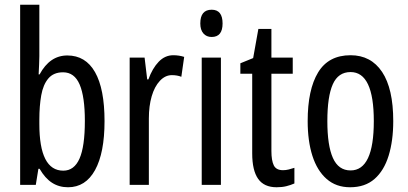

<svg xmlns="http://www.w3.org/2000/svg" viewBox="-20 -780 1721 810"><path d="M146 -543Q146 -527 145 -508Q144 -489 143 -466H147Q190 -546 264 -546Q341 -546 381 -475.5Q421 -405 421 -269Q421 -135 381 -62.5Q341 10 267 10Q229 10 199.5 -9Q170 -28 147 -68H142L131 0H65V-760H146ZM246 -475Q206 -475 184 -449Q162 -423 154 -378Q146 -333 146 -276V-257Q146 -60 247 -60Q293 -60 315.5 -111Q338 -162 338 -270Q338 -372 316 -423.5Q294 -475 246 -475Z M711 -547Q735 -547 757 -540L745 -456Q728 -463 705 -463Q677 -463 654.5 -439Q632 -415 620 -374Q608 -333 608 -280V0H527V-537H590L601 -445H606Q623 -492 649.5 -519.5Q676 -547 711 -547Z M873 -739Q919 -739 919 -681Q919 -624 873 -624Q851 -624 838 -639Q825 -654 825 -681Q825 -739 873 -739ZM912 -537V0H831V-537Z M1174 -62Q1186 -62 1198 -65Q1210 -68 1222 -72V-6Q1206 1 1188 5.5Q1170 10 1147 10Q1094 10 1069 -25.5Q1044 -61 1044 -133V-469H994V-513L1048 -535L1070 -658H1125V-537H1215V-469H1125V-143Q1125 -103 1135 -82.5Q1145 -62 1174 -62Z M1639 -269Q1639 -186 1619.5 -123Q1600 -60 1560 -25Q1520 10 1457 10Q1398 10 1358 -25Q1318 -60 1298 -122.5Q1278 -185 1278 -269Q1278 -402 1322 -474.5Q1366 -547 1459 -547Q1545 -547 1592 -476.5Q1639 -406 1639 -269ZM1361 -269Q1361 -166 1384.5 -113.5Q1408 -61 1459 -61Q1557 -61 1557 -269Q1557 -476 1459 -476Q1407 -476 1384 -424.5Q1361 -373 1361 -269Z"/></svg>

Font: Noto Sans Thai ExtCond
Style: Regular
Weight: 400
Width: 2
Designer: Monotype Design Team
Foundry: Monotype Imaging Inc.
Version: Version 2.002; ttfautohint (v1.8.4.7-5d5b)